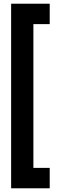

<svg xmlns="http://www.w3.org/2000/svg" viewBox="-20 -815 328 1035"><path d="M248 -795V-685H160V90H248V200H40V-795Z"/></svg>

Font: Cherry Swash
Style: Bold
Weight: 700
Designer: Kasatkina Nataliya
Foundry: Nataliya Kasatkina
Version: Version 1.001